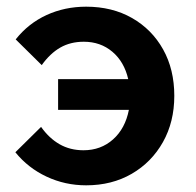

<svg xmlns="http://www.w3.org/2000/svg" viewBox="-20 -539 587 575"><path d="M238 16Q175 16 119.5 -10Q64 -36 26 -83L103 -159Q127 -125 158.5 -107Q190 -89 230 -89Q282 -89 318.5 -121.5Q355 -154 366 -210H154V-302H364Q352 -354 316.5 -384Q281 -414 231 -414Q191 -414 160.5 -396.5Q130 -379 105 -344L27 -421Q65 -469 119.5 -494Q174 -519 238 -519Q316 -519 375.5 -485Q435 -451 468.5 -391Q502 -331 502 -252Q502 -174 468 -113.5Q434 -53 374.5 -18.5Q315 16 238 16Z"/></svg>

Font: Wix Madefor Text
Style: Bold
Weight: 700
Designer: Dalton Maag Ltd
Foundry: Dalton Maag Ltd
Version: Version 3.100